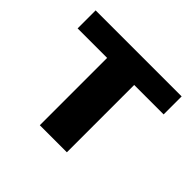

<svg xmlns="http://www.w3.org/2000/svg" viewBox="-155 -875 1074 1074"><g transform="rotate(45 382.0 -337.5)"><path d="M275 0H489V-532.5H722V-675H41.5V-532.5H275Z"/></g></svg>

Font: Anybody SemiExpanded ExtraBold
Style: Regular
Weight: 800
Width: 6
Version: Version 1.113;gftools[0.9.25]